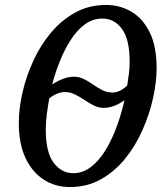

<svg xmlns="http://www.w3.org/2000/svg" viewBox="-20 -745 656 776"><path d="M263 11Q204 11 157.5 -18.5Q111 -48 83.5 -105.5Q56 -163 56 -248Q56 -306 71 -371.5Q86 -437 115 -500Q144 -563 186.5 -613.5Q229 -664 284.5 -694.5Q340 -725 409 -725Q464 -725 510.5 -698Q557 -671 585 -614.5Q613 -558 613 -469Q613 -413 598.5 -348Q584 -283 556 -219.5Q528 -156 486 -104Q444 -52 388 -20.5Q332 11 263 11ZM434 -371Q464 -371 494 -399Q498 -424 501 -447Q504 -470 504 -495Q504 -586 473 -628Q442 -670 394 -670Q356 -670 324.5 -647.5Q293 -625 268 -587Q243 -549 223.5 -501.5Q204 -454 191 -404Q240 -435 279 -435Q300 -435 319 -425.5Q338 -416 356.5 -403Q375 -390 394 -380.5Q413 -371 434 -371ZM276 -45Q315 -45 348 -70.5Q381 -96 407 -139Q433 -182 452 -234Q471 -286 483 -340Q459 -323 438.5 -316Q418 -309 399 -309Q378 -309 358.5 -319Q339 -329 320.5 -341.5Q302 -354 282.5 -363.5Q263 -373 243 -373Q211 -373 179 -347Q173 -313 169 -282Q165 -251 165 -221Q165 -129 197 -87Q229 -45 276 -45Z"/></svg>

Font: Noto Serif ExtraCondensed Medium
Style: Italic
Weight: 500
Width: 2
Italic angle: -12°
Designer: Monotype Design Team
Foundry: Monotype Imaging Inc.
Version: Version 2.013; ttfautohint (v1.8.4.7-5d5b)